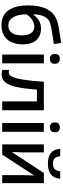

<svg xmlns="http://www.w3.org/2000/svg" viewBox="820 -1626 815 2494"><g transform="rotate(90 1227.0 -378.5)"><path d="M49.8 -333Q49.8 -514.6 115.2 -610.8Q171.9 -695.3 285.6 -723.6Q306.6 -728.5 350.1 -736.6Q393.6 -744.6 434.6 -750.5L538.1 -765.6L551.3 -669.9L524.9 -666.5L474.6 -659.7Q325.2 -637.7 285.6 -625Q226.1 -605.5 197.8 -553.7Q169.4 -502 164.1 -405.3H169.4Q243.2 -504.4 349.6 -504.4Q415 -504.4 461.2 -476.6Q507.3 -448.7 531.5 -395Q555.7 -341.3 555.7 -264.6Q555.7 -179.2 525.9 -117.4Q496.1 -55.7 439.5 -22.9Q382.8 9.8 304.2 9.8Q223.6 9.8 166.7 -28.8Q109.9 -67.4 79.8 -144.3Q49.8 -221.2 49.8 -333ZM438.5 -253.4Q438.5 -334.5 409.2 -376Q379.9 -417.5 324.2 -417.5Q279.3 -417.5 236.1 -388.7Q192.9 -359.9 165.5 -314.5Q165.5 -260.3 175.8 -215.1Q186 -169.9 206.1 -138.7Q243.2 -79.6 310.5 -79.6Q372.6 -79.6 405.5 -124Q438.5 -168.5 438.5 -253.4Z M801.8 0H687.5V-541H801.8ZM680.2 -684.1Q680.2 -716.8 695.6 -732.7Q710.9 -748.5 743.7 -748.5Q808.1 -748.5 808.1 -684.1Q808.1 -652.8 791.7 -636.2Q775.4 -619.6 743.7 -619.6Q680.2 -619.6 680.2 -684.1Z M887.7 -1.5V-91.3Q900.4 -85.4 919.9 -85.4Q943.8 -85.4 961.9 -107.7Q980 -129.9 993.2 -174.3Q1002.9 -207.5 1012.7 -264.6Q1029.8 -367.7 1041.5 -541H1411.6V0H1296.9V-451.2H1144Q1128.9 -266.1 1106.4 -172.4Q1083.5 -78.6 1045.4 -35.6Q1007.3 7.3 944.8 7.3Q914.1 7.3 887.7 -1.5Z M1691.4 0H1577.1V-541H1691.4ZM1569.8 -684.1Q1569.8 -716.8 1585.2 -732.7Q1600.6 -748.5 1633.3 -748.5Q1697.8 -748.5 1697.8 -684.1Q1697.8 -652.8 1681.4 -636.2Q1665 -619.6 1633.3 -619.6Q1569.8 -619.6 1569.8 -684.1Z M1855.5 -541H1959V-271Q1959 -226.1 1954.1 -125L2226.1 -541H2358.4V0H2254.4V-273.9Q2254.4 -322.3 2258.8 -415.5L1987.8 0H1855.5ZM1912.6 -753.4H2009.3Q2014.2 -702.6 2036.6 -680.9Q2059.1 -659.2 2106.9 -659.2Q2152.8 -659.2 2176 -681.6Q2199.2 -704.1 2204.1 -753.4H2302.2Q2287.6 -593.8 2106.4 -593.8Q2013.2 -593.8 1966.1 -632.3Q1918.9 -670.9 1912.6 -753.4Z"/></g></svg>

Font: Viking Open Sans Light
Style: Bold
Weight: 600
Foundry: Ascender Corporation
Version: Version 2.001